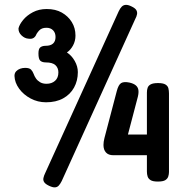

<svg xmlns="http://www.w3.org/2000/svg" viewBox="-20 -756 774 809"><path d="M187 27Q172 20 166.5 12Q161 4 163 -6Q165 -16 171 -28L480 -708Q486 -721 493 -728Q500 -735 510 -735.5Q520 -736 534 -729Q549 -722 554 -714Q559 -706 557.5 -696.5Q556 -687 549 -674L240 7Q234 19 227.5 26Q221 33 211.5 33.5Q202 34 187 27ZM174 -325Q139 -325 109 -341Q79 -357 60.5 -382.5Q42 -408 41 -436Q41 -448 48 -455.5Q55 -463 65 -466.5Q75 -470 86 -470Q104 -470 111 -462.5Q118 -455 122 -444Q125 -435 131.5 -425.5Q138 -416 149 -409.5Q160 -403 176 -403Q198 -403 212 -415.5Q226 -428 226 -451Q226 -470 213.5 -481.5Q201 -493 173 -493Q158 -493 150 -500Q142 -507 142 -531Q142 -551 150.5 -557Q159 -563 172 -563Q193 -563 203.5 -572.5Q214 -582 214 -600Q214 -618 203.5 -628.5Q193 -639 176 -639Q165 -639 157.5 -636Q150 -633 144.5 -627Q139 -621 134 -613Q130 -602 122 -596.5Q114 -591 100 -593Q84 -594 70.5 -607Q57 -620 58 -637Q62 -653 77.5 -672Q93 -691 118.5 -704.5Q144 -718 177 -718Q214 -718 240.5 -703Q267 -688 282.5 -663Q298 -638 298 -606Q298 -583 287.5 -564Q277 -545 262 -535Q282 -522 295 -499Q308 -476 308 -452Q308 -416 292 -387Q276 -358 246 -341.5Q216 -325 174 -325ZM645 9Q624 9 614.5 3Q605 -3 602 -12.5Q599 -22 599 -33V-102H457Q437 -102 426.5 -113.5Q416 -125 416 -145Q416 -152 417 -159Q418 -166 420 -174L472 -372Q479 -399 490.5 -406Q502 -413 526 -408Q543 -404 552 -396.5Q561 -389 563 -377.5Q565 -366 561 -349L519 -189H599V-366Q599 -377 602 -386Q605 -395 615 -400.5Q625 -406 646 -406Q667 -406 677 -400Q687 -394 689.5 -384Q692 -374 692 -362V-31Q692 -22 689 -12.5Q686 -3 676.5 3Q667 9 645 9Z"/></svg>

Font: Fredoka SemiCondensed Medium
Style: Regular
Weight: 500
Width: 4
Designer: Ben Nathan
Foundry: Milena B. Brandão, Ben Nathan
Version: Version 2.001